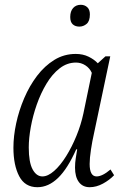

<svg xmlns="http://www.w3.org/2000/svg" viewBox="-20 -771 510 801"><path d="M136 10Q84 10 60 -36Q36 -82 36 -155Q36 -203 47.5 -256.5Q59 -310 81 -361.5Q103 -413 134.5 -454.5Q166 -496 206.5 -521Q247 -546 296 -546Q326 -546 349.5 -534.5Q373 -523 388 -507L420 -536H440L371 -209Q365 -183 359.5 -147Q354 -111 354 -87Q354 -35 383 -35Q407 -35 441 -64L456 -40Q437 -20 409.5 -5Q382 10 354 10Q325 10 309 -11.5Q293 -33 293 -72Q293 -92 296 -110.5Q299 -129 302 -148H298Q262 -67 222 -28.5Q182 10 136 10ZM157 -35Q180 -35 206 -58Q232 -81 256 -119.5Q280 -158 299 -204.5Q318 -251 328 -298L363 -467Q354 -487 336 -498.5Q318 -510 297 -510Q260 -510 229 -486Q198 -462 174 -422Q150 -382 133.5 -335Q117 -288 108.5 -241Q100 -194 100 -156Q100 -94 116 -64.5Q132 -35 157 -35ZM311 -660Q294 -660 283.5 -669.5Q273 -679 273 -700Q273 -724 285 -737.5Q297 -751 317 -751Q333 -751 344 -741Q355 -731 355 -711Q355 -683 341.5 -671.5Q328 -660 311 -660Z"/></svg>

Font: Noto Serif Condensed Light
Style: Italic
Weight: 300
Width: 3
Italic angle: -12°
Designer: Monotype Design Team
Foundry: Monotype Imaging Inc.
Version: Version 2.014; ttfautohint (v1.8.4.7-5d5b)